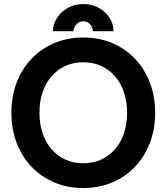

<svg xmlns="http://www.w3.org/2000/svg" viewBox="-20 -921 827 953"><path d="M175.8 -361.3Q175.8 -416.3 191 -462Q206.3 -507.8 235 -541.4Q263.7 -575 303.7 -593.4Q343.8 -611.8 393.3 -611.8Q442.9 -611.8 482.9 -593.4Q522.9 -575 551.6 -541.4Q580.3 -507.8 595.6 -462Q610.8 -416.3 610.8 -361.3Q610.8 -306.4 595.6 -260.6Q580.3 -214.8 551.6 -181.3Q522.9 -147.7 482.9 -129.3Q442.9 -110.8 393.3 -110.8Q343.8 -110.8 303.7 -129.3Q263.7 -147.7 235 -181.3Q206.3 -214.8 191 -260.6Q175.8 -306.4 175.8 -361.3ZM36.6 -361.3Q36.6 -279.8 62.7 -211.5Q88.9 -143.3 136.7 -93.1Q184.6 -43 249.9 -15.4Q315.2 12.2 393.3 12.2Q471.7 12.2 536.9 -15.4Q602.1 -43 649.9 -93.1Q697.8 -143.3 723.9 -211.5Q750 -279.8 750 -361.3Q750 -442.9 723.9 -511.1Q697.8 -579.3 649.9 -629.5Q602.1 -679.7 536.9 -707.3Q471.7 -734.9 393.3 -734.9Q315.2 -734.9 249.9 -707.3Q184.6 -679.7 136.7 -629.5Q88.9 -579.3 62.7 -511.1Q36.6 -442.9 36.6 -361.3ZM393.3 -900.9Q437.3 -900.9 471.3 -881.3Q505.4 -861.8 524.5 -831.1Q543.7 -800.3 543.7 -766.1H441.2Q441.2 -783.9 428 -799.7Q414.8 -815.4 393.3 -815.4Q372.3 -815.4 358.6 -799.7Q345 -783.9 345 -766.1H242.9Q242.9 -800.3 262.3 -831.1Q281.7 -861.8 315.6 -881.3Q349.4 -900.9 393.3 -900.9Z"/></svg>

Font: Giphurs
Style: Regular
Weight: 400
Version: Version 2.010